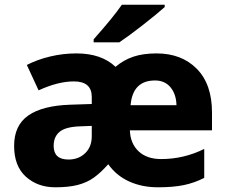

<svg xmlns="http://www.w3.org/2000/svg" viewBox="-20 -786 963 816"><path d="M881 -308V-232H532Q534 -176 569 -143Q604 -110 665 -110Q761 -110 848 -153V-30Q807 -9 762 0.5Q717 10 651 10Q584 10 529.5 -14.5Q475 -39 440 -88Q407 -51 378 -30.5Q349 -10 310.5 0Q272 10 215 10Q140 10 90 -35Q40 -80 40 -166Q40 -253 100 -295Q160 -337 278 -341L370 -344V-374Q370 -440 294 -440Q227 -440 144 -402L94 -510Q139 -533 193.5 -546Q248 -559 305 -559Q411 -559 471 -502Q505 -531 546.5 -545Q588 -559 645 -559Q752 -559 816.5 -493.5Q881 -428 881 -308ZM535 -339H730Q729 -385 705 -414.5Q681 -444 639 -444Q544 -444 535 -339ZM320 -249Q259 -247 233.5 -226Q208 -205 208 -166Q208 -108 271 -108Q314 -108 342 -135Q370 -162 370 -207V-251ZM680 -756Q649 -728 587.5 -680Q526 -632 487 -606H378V-619Q460 -711 498 -766H680Z"/></svg>

Font: Noto Sans UI ExtraBold
Style: Regular
Weight: 800
Designer: Monotype Design Team
Foundry: Monotype Imaging Inc.
Version: Version 1.001